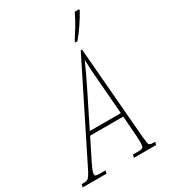

<svg xmlns="http://www.w3.org/2000/svg" viewBox="-280 -1038 1013 1145"><g transform="rotate(-30 226.5 -465.5)"><path d="M-58 0 -53 -20H-41Q-24 -20 -14.5 -24Q-5 -28 5.5 -44.5Q16 -61 34 -98L341 -714H350L402 -86Q405 -55 407.5 -41Q410 -27 417 -23.5Q424 -20 438 -20H453L448 0H295L300 -20H336Q362 -20 368.5 -27Q375 -34 375 -66Q375 -76 374 -98.5Q373 -121 371 -137L363 -245H135L64 -103Q50 -74 44.5 -59.5Q39 -45 39 -36Q39 -25 46.5 -22.5Q54 -20 85 -20H111L106 0ZM258 -493 147 -270H361L343 -493Q339 -537 336.5 -577Q334 -617 333 -653Q317 -616 299.5 -578.5Q282 -541 258 -493ZM336 -771 337 -779Q358 -811 382 -850.5Q406 -890 425 -931H455V-923Q437 -890 408 -846.5Q379 -803 351 -771Z"/></g></svg>

Font: Noto Serif ExtraCondensed Thin
Style: Italic
Weight: 100
Width: 2
Italic angle: -12°
Designer: Monotype Design Team
Foundry: Monotype Imaging Inc.
Version: Version 2.013